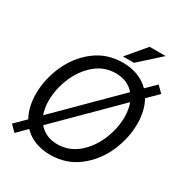

<svg xmlns="http://www.w3.org/2000/svg" viewBox="-205 -1053 1164 1222"><g transform="rotate(30 377.5 -442.0)"><path d="M719 -433Q719 -328 673.5 -224.5Q628 -121 540.5 -53.5Q453 14 336 14Q274 14 224 -5.5Q174 -25 139 -62L70 7L27 -37L103 -112Q64 -181 64 -279Q64 -384 109.5 -487.5Q155 -591 242 -658.5Q329 -726 446 -726Q508 -726 557.5 -706.5Q607 -687 642 -651L711 -719L755 -675L680 -600Q719 -528 719 -433ZM172 -182 578 -586Q527 -645 441 -645Q355 -645 290 -589Q225 -533 190.5 -448.5Q156 -364 156 -281Q156 -228 172 -182ZM610 -531 204 -127Q255 -67 341 -67Q427 -67 492 -122.5Q557 -178 592 -262.5Q627 -347 627 -430Q627 -485 610 -531ZM425 -760 541 -898H659L506 -760Z"/></g></svg>

Font: CST
Style: Italic
Weight: 400
Italic angle: -14°
Version: Version 1.00